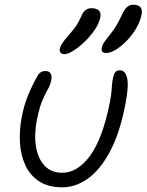

<svg xmlns="http://www.w3.org/2000/svg" viewBox="-20 -789 625 819"><path d="M246 10Q186 10 147 -15.5Q108 -41 88 -84.5Q68 -128 65 -181.5Q62 -235 73 -291Q82 -338 98.5 -379.5Q115 -421 140 -465Q151 -486 174 -486Q190 -486 196 -475.5Q202 -465 199 -448Q195 -427 184.5 -409Q174 -391 161.5 -362.5Q149 -334 138 -281Q125 -216 133.5 -164Q142 -112 170.5 -82Q199 -52 245 -52Q311 -52 364.5 -125Q418 -198 449 -354Q454 -382 455.5 -399Q457 -416 458 -430Q459 -444 463 -461Q466 -474 472 -481.5Q478 -489 492 -489Q515 -489 522.5 -454.5Q530 -420 514 -340Q490 -218 448 -140.5Q406 -63 354 -26.5Q302 10 246 10ZM433 -563Q410 -563 414 -584Q416 -596 423.5 -607.5Q431 -619 445 -636Q465 -661 477 -681Q489 -701 502 -730Q520 -769 547 -769Q592 -769 584 -727Q578 -697 560.5 -667.5Q543 -638 520 -614.5Q497 -591 474 -577Q451 -563 433 -563ZM255 -558Q245 -558 239 -564Q233 -570 235 -581Q237 -591 245 -603.5Q253 -616 273 -639Q295 -664 305 -679Q315 -694 326 -718Q334 -738 345 -746Q356 -754 369 -754Q415 -754 408 -715Q403 -690 384.5 -662.5Q366 -635 341.5 -611.5Q317 -588 293.5 -573Q270 -558 255 -558Z"/></svg>

Font: Shantell Sans Normal
Style: Italic
Weight: 300
Italic angle: -11.31°
Designer: Stephen Nixon, Anya Danilova, Shantell Martin
Foundry: Arrow Type
Version: Version 1.008;[a672d596b]